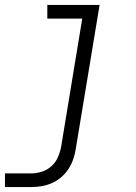

<svg xmlns="http://www.w3.org/2000/svg" viewBox="-29 -540 549 775"><path d="M-9 215V160H97Q118 160 140 153Q162 146 179 130.5Q196 115 205 94Q214 73 218 51L303 -465H162V-520H373L277 60Q274 81 267 101.5Q260 122 248 141Q236 160 218.5 175Q201 190 180.5 199Q160 208 139 211.5Q118 215 97 215Z"/></svg>

Font: Iosevka SS04 Light Oblique
Style: Regular
Weight: 300
Italic angle: -9°
Monospace: yes
Designer: Belleve Invis
Foundry: Belleve Invis
Version: Version 19.0.0; ttfautohint (v1.8.4)